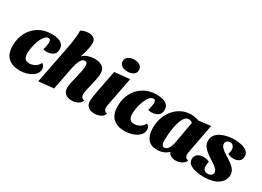

<svg xmlns="http://www.w3.org/2000/svg" viewBox="-22 -1472 3014 2211"><g transform="rotate(30 1484.5 -366.0)"><path d="M224 20Q129 20 72.5 -30.5Q16 -81 16 -191Q16 -287 56 -363.5Q96 -440 170 -485Q244 -530 344 -530Q390 -530 426.5 -519.5Q463 -509 485 -485.5Q507 -462 507 -422Q507 -368 471 -345Q435 -322 388 -322Q379 -322 365.5 -323.5Q352 -325 343 -330Q350 -350 355.5 -379Q361 -408 361 -430Q361 -447 355.5 -459Q350 -471 332 -471Q308 -471 288 -451Q268 -431 252.5 -399Q237 -367 226.5 -330Q216 -293 210.5 -258Q205 -223 205 -197Q205 -156 222 -131Q239 -106 282 -106Q321 -106 357 -127Q393 -148 409 -186Q447 -166 447 -125Q447 -79 414.5 -46.5Q382 -14 331 3Q280 20 224 20Z M917 20Q867 20 834.5 -5.5Q802 -31 802 -83Q802 -111 811 -153Q820 -195 831.5 -242Q843 -289 851.5 -332Q860 -375 860 -404Q860 -423 853.5 -438Q847 -453 825 -453Q798 -453 780.5 -429Q763 -405 752.5 -370.5Q742 -336 735 -304L676 0L476 20L566 -435Q579 -497 588.5 -561Q598 -625 602 -680Q603 -692 602.5 -704Q602 -716 602 -727Q628 -742 655 -748Q682 -754 706 -754Q746 -754 773 -733.5Q800 -713 799 -665Q798 -631 787 -583Q776 -535 756 -473Q786 -503 827 -516.5Q868 -530 914 -530Q977 -530 1015.5 -503Q1054 -476 1054 -412Q1054 -381 1045.5 -339.5Q1037 -298 1026.5 -255Q1016 -212 1007.5 -174Q999 -136 999 -111Q999 -87 1009.5 -72Q1020 -57 1046 -54Q1034 -16 996 2Q958 20 917 20Z M1309 -590Q1263 -590 1232.5 -610Q1202 -630 1202 -668Q1202 -707 1234.5 -728.5Q1267 -750 1313 -750Q1359 -750 1388 -729Q1417 -708 1417 -670Q1417 -631 1386 -610.5Q1355 -590 1309 -590ZM1219 20Q1169 20 1137 -5.5Q1105 -31 1105 -83Q1105 -102 1109.5 -133Q1114 -164 1120 -198.5Q1126 -233 1132 -264Q1138 -295 1142 -314L1180 -510L1381 -530L1307 -149Q1306 -141 1304 -129Q1302 -117 1302 -107Q1302 -88 1313 -72Q1324 -56 1349 -54Q1337 -16 1298.5 2Q1260 20 1219 20Z M1619 20Q1524 20 1467.5 -30.5Q1411 -81 1411 -191Q1411 -287 1451 -363.5Q1491 -440 1565 -485Q1639 -530 1739 -530Q1785 -530 1821.5 -519.5Q1858 -509 1880 -485.5Q1902 -462 1902 -422Q1902 -368 1866 -345Q1830 -322 1783 -322Q1774 -322 1760.5 -323.5Q1747 -325 1738 -330Q1745 -350 1750.5 -379Q1756 -408 1756 -430Q1756 -447 1750.5 -459Q1745 -471 1727 -471Q1703 -471 1683 -451Q1663 -431 1647.5 -399Q1632 -367 1621.5 -330Q1611 -293 1605.5 -258Q1600 -223 1600 -197Q1600 -156 1617 -131Q1634 -106 1677 -106Q1716 -106 1752 -127Q1788 -148 1804 -186Q1842 -166 1842 -125Q1842 -79 1809.5 -46.5Q1777 -14 1726 3Q1675 20 1619 20Z M2051 20Q1966 20 1926.5 -33.5Q1887 -87 1887 -177Q1887 -253 1910.5 -317Q1934 -381 1976 -429Q2018 -477 2074 -503.5Q2130 -530 2194 -530Q2246 -530 2301 -511L2458 -530L2386 -149Q2384 -140 2382.5 -128Q2381 -116 2381 -107Q2381 -88 2392 -72Q2403 -56 2428 -54Q2420 -29 2399.5 -12.5Q2379 4 2352.5 12Q2326 20 2301 20Q2268 20 2239.5 6Q2211 -8 2201 -37Q2174 -11 2137 4.5Q2100 20 2051 20ZM2114 -44Q2140 -44 2157 -64.5Q2174 -85 2184 -114Q2194 -143 2198 -169L2248 -452Q2235 -461 2221.5 -465.5Q2208 -470 2197 -470Q2169 -470 2148 -445Q2127 -420 2112.5 -379.5Q2098 -339 2089.5 -291.5Q2081 -244 2077.5 -198Q2074 -152 2074 -117Q2074 -91 2081.5 -67.5Q2089 -44 2114 -44Z M2676 22Q2622 22 2571 11.5Q2520 1 2487 -23.5Q2454 -48 2454 -90Q2455 -133 2485 -155.5Q2515 -178 2564 -178Q2584 -178 2605 -173.5Q2626 -169 2641 -160Q2636 -141 2634.5 -125.5Q2633 -110 2633 -90Q2634 -65 2650.5 -49Q2667 -33 2695 -33Q2725 -33 2743 -47Q2761 -61 2761 -83Q2761 -108 2739 -130.5Q2717 -153 2683.5 -174Q2650 -195 2615 -218Q2572 -247 2541 -283.5Q2510 -320 2511 -372Q2512 -412 2534.5 -442Q2557 -472 2595 -491.5Q2633 -511 2679.5 -520.5Q2726 -530 2773 -530Q2820 -530 2865.5 -519Q2911 -508 2940.5 -483.5Q2970 -459 2969 -417Q2968 -374 2939.5 -353Q2911 -332 2867 -332Q2848 -332 2827 -336.5Q2806 -341 2790 -351Q2800 -376 2801 -406Q2801 -438 2786.5 -457.5Q2772 -477 2743 -478Q2721 -478 2704 -465Q2687 -452 2686 -428Q2686 -405 2703.5 -384Q2721 -363 2749 -343.5Q2777 -324 2809 -305Q2843 -284 2871.5 -261.5Q2900 -239 2917 -211Q2934 -183 2933 -146Q2931 -73 2864.5 -26Q2798 21 2676 22Z"/></g></svg>

Font: Sansita Swashed ExtraBold
Style: Regular
Weight: 800
Designer: Pablo Cosgaya
Foundry: Omnibus-Type
Version: Version 1.003; ttfautohint (v1.8.3)